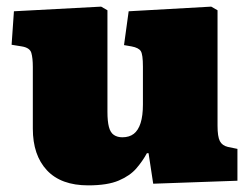

<svg xmlns="http://www.w3.org/2000/svg" viewBox="-20 -545 758 579"><path d="M246 14Q164 14 121.5 -31.5Q79 -77 79 -157V-343Q79 -370 74.5 -385.5Q70 -401 46 -405L15 -410L22 -511L285 -525L304 -514V-208Q304 -179 308.5 -162Q313 -145 323.5 -138Q334 -131 349 -131Q370 -131 383.5 -141.5Q397 -152 404 -174Q411 -196 411 -230V-344Q411 -381 404.5 -391Q398 -401 377 -405L354 -409L368 -511L617 -525L636 -514V-166Q636 -133 643 -119.5Q650 -106 667 -102L696 -96V0L442 9L428 -83H423Q410 -59 391 -37Q372 -15 338 -0.5Q304 14 246 14Z"/></svg>

Font: Literata Black
Style: Regular
Weight: 900
Designer: Latin by Veronika Burian and Jose Scaglione. Greek by Irene Vlachou. Cyrillic by Vera Evstafieva.
Foundry: TypeTogether
Version: Version 3.103;gftools[0.9.29]